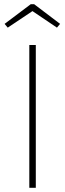

<svg xmlns="http://www.w3.org/2000/svg" viewBox="-20 -897 311 917"><path d="M151 -682V0H120V-682ZM17 -765 2 -783 127 -877H143L267 -783L252 -765L135 -844Z"/></svg>

Font: Firava
Style: Regular
Weight: 400
Designer: Carrois Corporate & Edenspiekermann AG
Foundry: Greg Finn Gibson
Version: Version 5.000